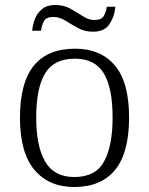

<svg xmlns="http://www.w3.org/2000/svg" viewBox="-20 -739 596 769"><path d="M277 10Q176 10 118 -58.5Q60 -127 60 -268Q60 -408 115.5 -476Q171 -544 281 -544Q383 -544 440 -477Q497 -410 497 -268Q497 -127 441 -58.5Q385 10 277 10ZM278 -30Q363 -30 397 -92.5Q431 -155 431 -268Q431 -387 395.5 -445.5Q360 -504 280 -504Q196 -504 160.5 -445Q125 -386 125 -268Q125 -153 161 -91.5Q197 -30 278 -30ZM352 -612Q319 -612 292 -627Q265 -642 241.5 -656.5Q218 -671 194 -671Q164 -671 155.5 -653.5Q147 -636 144 -616H109Q111 -641 120.5 -664.5Q130 -688 149.5 -703.5Q169 -719 201 -719Q236 -719 262.5 -704Q289 -689 312 -674Q335 -659 358 -659Q387 -659 396 -675.5Q405 -692 408 -712H442Q439 -674 419 -643Q399 -612 352 -612Z"/></svg>

Font: Noto Serif Gurmukhi Light
Style: Regular
Weight: 300
Designer: Vaibhav Singh and the Monotype Design Team
Foundry: Monotype Imaging Inc.
Version: Version 2.004; ttfautohint (v1.8.4.7-5d5b)